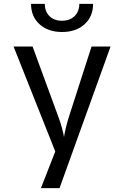

<svg xmlns="http://www.w3.org/2000/svg" viewBox="-20 -970 640 990"><path d="M191 0 265 -189 50 -730H148L279 -373Q292 -339 300 -308.5Q308 -278 310 -263Q312 -278 319 -308.5Q326 -339 337 -373L452 -730H550L287 0ZM300 -805Q228 -805 184 -845Q140 -885 140 -950H211Q211 -911 235 -887Q259 -863 299 -863Q340 -863 364.5 -887Q389 -911 389 -950H460Q460 -885 416 -845Q372 -805 300 -805Z"/></svg>

Font: JetBrainsMonoNL NF
Style: Regular
Weight: 400
Designer: Philipp Nurullin, Konstantin Bulenkov
Foundry: JetBrains
Version: Version 2.304; ttfautohint (v1.8.4.7-5d5b);Nerd Fonts 3.2.1